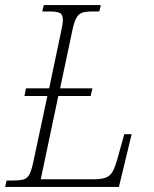

<svg xmlns="http://www.w3.org/2000/svg" viewBox="-37 -734 604 754"><path d="M-17 0 -11 -25H11Q39 -25 54.5 -29Q70 -33 78.5 -49Q87 -65 94 -99L149 -357H59L65 -387H156L201 -601Q205 -619 207.5 -633Q210 -647 210 -655Q210 -677 198 -683Q186 -689 157 -689H129L135 -714H359L353 -689H326Q300 -689 285.5 -684Q271 -679 262 -662Q253 -645 246 -609L199 -387H326L319 -357H192L123 -30H329Q361 -30 378.5 -36.5Q396 -43 406 -61.5Q416 -80 426 -117L451 -207H480L430 0Z"/></svg>

Font: Noto Serif SemiCondensed ExtraLight
Style: Italic
Weight: 200
Width: 4
Italic angle: -12°
Designer: Monotype Design Team
Foundry: Monotype Imaging Inc.
Version: Version 2.013